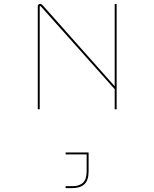

<svg xmlns="http://www.w3.org/2000/svg" viewBox="-20 -651 793 986"><path d="M201 -622 569 -208V-630H579V-90H569V-193L191 -617Q190 -618 188.5 -619Q187 -620 186 -620Q185 -620 184.5 -619Q184 -618 184 -617V-90H174V-619Q174 -625 178 -628Q182 -631 186 -631Q190 -631 193 -629Q196 -627 201 -622ZM435 132V229Q435 275 413.5 295Q392 315 352 315H317V305H352Q388 305 406.5 287Q425 269 425 229V142H317V132Z"/></svg>

Font: Bungee Hairline
Style: Regular
Weight: 400
Designer: David Jonathan Ross
Foundry: David Jonathan Ross
Version: Version 1.000;PS 1.0;hotconv 1.0.72;makeotf.lib2.5.5900